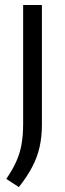

<svg xmlns="http://www.w3.org/2000/svg" viewBox="-20 -615 262 773"><path d="M55.9 138.3 5.3 105.3Q30.1 69.4 45.1 36.2Q60.1 3 66.7 -33.8Q73.2 -70.7 73.2 -117.6V-595H148.7V-112.7Q148.7 -64.3 139.4 -23Q130.1 18.3 109.6 57.3Q89 96.4 55.9 138.3Z"/></svg>

Font: Encode Sans SC Condensed Thin
Style: Regular
Weight: 100
Width: 3
Designer: Multiple Designers
Foundry: Impallari Type
Version: Version 3.002